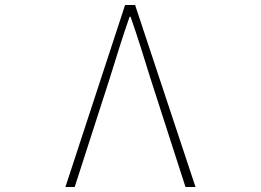

<svg xmlns="http://www.w3.org/2000/svg" viewBox="-20 -746 1040 766"><path d="M241 0H278L418 -434C446 -524 466 -590 497 -679H501C532 -590 552 -524 580 -434L720 0H760L519 -726H479Z"/></svg>

Font: Harano Aji Gothic TW ExtraLight
Style: Regular
Weight: 250
Foundry: Masamichi Hosoda
Version: HaranoAjiGothicTW-ExtraLight version 20230610;ttx 4.39.4